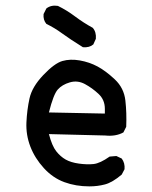

<svg xmlns="http://www.w3.org/2000/svg" viewBox="-20 -667 540 683"><path d="M298 -4Q250 -4 209 -19Q168 -34 136 -69Q104 -104 88 -145.5Q72 -187 74 -231.5Q76 -276 85 -317Q94 -358 134 -400Q174 -442 202 -450Q230 -458 264 -452Q298 -446 327 -430.5Q356 -415 388.5 -384.5Q421 -354 426 -309.5Q431 -265 429 -216L419 -196Q392 -181 354 -185L154 -190Q165 -148 180 -129Q195 -110 213.5 -99.5Q232 -89 261 -85Q290 -81 313 -83.5Q336 -86 370 -110L394 -112L413 -103Q425 -87 423 -65L413 -46Q380 -18 353.5 -11Q327 -4 298 -4ZM353 -263V-280Q353 -312 330.5 -333Q308 -354 282 -368Q256 -382 228.5 -374Q201 -366 185.5 -348.5Q170 -331 154 -267ZM275 -499Q227 -529 200.5 -548.5Q174 -568 145 -582Q133 -596 135 -617L145 -637Q162 -650 186 -646Q217 -631 247 -608.5Q277 -586 310 -568Q323 -553 321 -529L312 -509Q298 -497 275 -499Z"/></svg>

Font: Kosefont JP
Style: Regular
Weight: 400
Designer: Nozomi Seto 瀬戸のぞみ
Version: Version 3.00;June 19, 2020